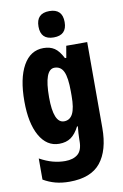

<svg xmlns="http://www.w3.org/2000/svg" viewBox="-107 -828 725 1128"><g transform="rotate(-10 255.5 -264.0)"><path d="M198 -560Q237 -560 263.5 -542.5Q290 -525 313 -480H321L333 -550H458V-38Q458 96 400 168Q342 240 214 240Q168 240 130.5 230Q93 220 59 200V74Q101 97 137.5 106.5Q174 116 210 116Q258 116 285.5 93Q313 70 313 14V6Q313 -10 314.5 -32.5Q316 -55 318 -72H313Q291 -29 263 -9.5Q235 10 193 10Q119 10 76.5 -65Q34 -140 34 -271Q34 -407 77 -483.5Q120 -560 198 -560ZM242 -435Q181 -435 181 -269Q181 -115 244 -115Q279 -115 296 -148.5Q313 -182 313 -254V-282Q313 -363 296.5 -399Q280 -435 242 -435ZM270 -768Q348 -768 348 -689Q348 -611 270 -611Q192 -611 192 -689Q192 -768 270 -768Z"/></g></svg>

Font: Noto Sans Arabic ExtCond ExtBd
Style: Regular
Weight: 800
Width: 2
Designer: Monotype Design Team, Nadine Chahine, Nizar Qandah and Khaled Hosny
Foundry: Monotype Imaging Inc.
Version: Version 2.012; ttfautohint (v1.8.4.7-5d5b)